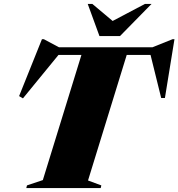

<svg xmlns="http://www.w3.org/2000/svg" viewBox="-20 -955 906 975"><path d="M494.5 -13.5 491.5 0H113.5L117 -13.5L197.5 -40.5L393.5 -676H277L96.5 -455.5L77 -467L193 -756H202.5L279.5 -715H754.5L856.5 -756H866L817.5 -457.5H798.5L744.5 -676H623.5L427 -38.5ZM749.5 -935 589.5 -772H485L425.5 -935H449L552 -848.5L716 -935Z"/></svg>

Font: Newsreader 72pt ExtraBold
Style: Italic
Weight: 800
Italic angle: -17°
Designer: Hugues Gentile
Foundry: Production Type
Version: Version 1.003; ttfautohint (v1.8.3)